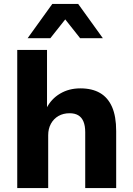

<svg xmlns="http://www.w3.org/2000/svg" viewBox="-20 -960 679 980"><path d="M68 0V-705H220V-407H217Q241 -455 286.5 -482Q332 -509 390 -509Q450 -509 490.5 -485.5Q531 -462 552 -414Q573 -366 573 -291V0H415V-285Q415 -318 406 -339.5Q397 -361 379.5 -371.5Q362 -382 335 -382Q303 -382 278.5 -368Q254 -354 240 -328.5Q226 -303 226 -270V0ZM121 -765 247 -940H379L505 -765H389L313 -861L237 -765Z"/></svg>

Font: Nunito Sans 9pt ExtraBold
Style: Regular
Weight: 800
Version: Version 3.101;gftools[0.9.27]